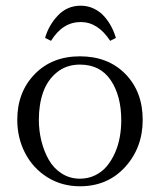

<svg xmlns="http://www.w3.org/2000/svg" viewBox="-20 -651 563 678"><path d="M41 -228Q41 -325.7 102.3 -388.9Q163.6 -452.1 262.2 -452.1Q361.8 -452.1 422.9 -389.6Q483.9 -327.1 483.9 -228Q483.9 -129.4 421.9 -61.3Q359.9 6.8 262.2 6.8Q198.2 6.8 147.2 -25.1Q96.2 -57.1 68.6 -110.6Q41 -164.1 41 -228ZM117.2 -228Q117.2 -189.5 126.2 -153.1Q135.3 -116.7 152.3 -86.7Q169.4 -56.6 198 -38.3Q226.6 -20 262.2 -20Q291.5 -20 315.9 -32Q340.3 -43.9 356.9 -63.7Q373.5 -83.5 385.5 -110.1Q397.5 -136.7 402.8 -166Q408.2 -195.3 408.2 -226.1Q408.2 -312.5 371.1 -367.7Q334 -422.9 262.2 -422.9Q214.4 -422.9 180.9 -395.5Q147.5 -368.2 132.3 -325.2Q117.2 -282.2 117.2 -228ZM139.2 -517.1Q151.9 -562 184.6 -596.4Q217.3 -630.9 265.1 -630.9Q290 -630.9 311.8 -620.4Q333.5 -609.9 348.4 -592.8Q363.3 -575.7 373.3 -556.6Q383.3 -537.6 389.2 -517.1L369.1 -506.8Q325.7 -573.2 265.1 -573.2Q201.2 -573.2 160.2 -506.8Z"/></svg>

Font: Dehuti Alt
Style: Book
Weight: 400
Version: Version 1.2